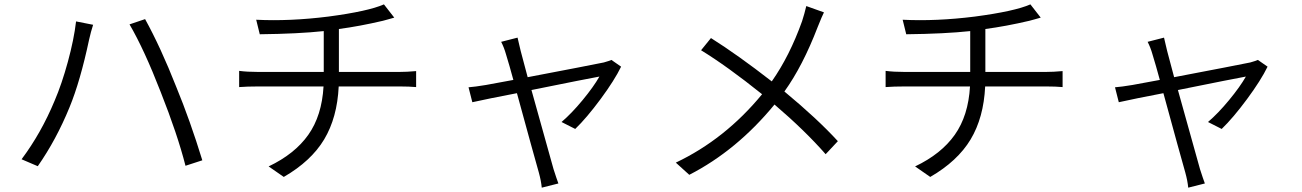

<svg xmlns="http://www.w3.org/2000/svg" viewBox="-20 -783 6040 891"><path d="M233.4 -315.4Q266.6 -392.6 294.9 -496.1Q323.2 -599.6 333 -683.6L412.1 -668Q401.4 -634.8 393.6 -599.6Q352.5 -406.2 302.7 -285.2Q241.2 -134.8 155.3 -11.7L80.1 -43.9Q170.9 -165 233.4 -315.4ZM725.6 -356.4Q649.4 -552.7 581.1 -669.9L653.3 -694.3Q725.6 -563.5 797.9 -379.9Q862.3 -223.6 918.9 -39.1L840.8 -13.7Q803.7 -159.2 725.6 -356.4Z M1552.7 -449.2H1834Q1868.2 -449.2 1911.1 -453.1V-378.9Q1878.9 -381.8 1835.9 -381.8H1551.8Q1544.9 -237.3 1484.4 -136.2Q1423.8 -35.2 1296.9 38.1L1226.6 -10.7Q1347.7 -68.4 1410.6 -157.2Q1473.6 -246.1 1481.4 -381.8H1178.7Q1127 -381.8 1089.8 -378.9V-454.1Q1127 -449.2 1176.8 -449.2H1482.4V-638.7Q1364.3 -626 1185.5 -624L1168.9 -691.4Q1324.2 -683.6 1503.9 -706.1Q1688.5 -730.5 1761.7 -762.7L1809.6 -701.2Q1798.8 -698.2 1780.3 -692.9Q1761.7 -687.5 1756.8 -686.5Q1648.4 -661.1 1552.7 -648.4Z M2817.4 -504.9 2862.3 -473.6Q2832 -411.1 2767.1 -323.2Q2702.1 -235.4 2649.4 -184.6L2585.9 -216.8Q2632.8 -256.8 2683.6 -318.4Q2734.4 -379.9 2761.7 -427.7Q2711.9 -418.9 2446.3 -365.2Q2539.1 -30.3 2548.8 2Q2563.5 47.9 2571.3 68.4L2494.1 87.9Q2491.2 56.6 2480.5 17.6Q2457 -64.5 2378.9 -350.6Q2246.1 -325.2 2171.9 -308.6L2154.3 -377.9Q2182.6 -379.9 2235.4 -388.7L2362.3 -412.1Q2344.7 -477.5 2328.1 -531.2Q2319.3 -562.5 2305.7 -588.9L2381.8 -608.4Q2383.8 -599.6 2389.2 -576.7Q2394.5 -553.7 2396.5 -545.9L2428.7 -424.8Q2715.8 -479.5 2782.2 -493.2Q2809.6 -501 2817.4 -504.9Z M3721.7 -754.9 3803.7 -725.6Q3795.9 -710.9 3774.4 -657.2Q3705.1 -476.6 3620.1 -358.4Q3773.4 -231.4 3868.2 -127.9L3811.5 -67.4Q3715.8 -176.8 3574.2 -297.9Q3399.4 -85 3178.7 28.3L3116.2 -28.3Q3344.7 -136.7 3516.6 -345.7Q3354.5 -475.6 3233.4 -549.8L3279.3 -606.4Q3403.3 -528.3 3561.5 -405.3Q3644.5 -523.4 3702.1 -684.6Q3712.9 -717.8 3721.7 -754.9Z M4552.7 -449.2H4834Q4868.2 -449.2 4911.1 -453.1V-378.9Q4878.9 -381.8 4835.9 -381.8H4551.8Q4544.9 -237.3 4484.4 -136.2Q4423.8 -35.2 4296.9 38.1L4226.6 -10.7Q4347.7 -68.4 4410.6 -157.2Q4473.6 -246.1 4481.4 -381.8H4178.7Q4127 -381.8 4089.8 -378.9V-454.1Q4127 -449.2 4176.8 -449.2H4482.4V-638.7Q4364.3 -626 4185.5 -624L4168.9 -691.4Q4324.2 -683.6 4503.9 -706.1Q4688.5 -730.5 4761.7 -762.7L4809.6 -701.2Q4798.8 -698.2 4780.3 -692.9Q4761.7 -687.5 4756.8 -686.5Q4648.4 -661.1 4552.7 -648.4Z M5817.4 -504.9 5862.3 -473.6Q5832 -411.1 5767.1 -323.2Q5702.1 -235.4 5649.4 -184.6L5585.9 -216.8Q5632.8 -256.8 5683.6 -318.4Q5734.4 -379.9 5761.7 -427.7Q5711.9 -418.9 5446.3 -365.2Q5539.1 -30.3 5548.8 2Q5563.5 47.9 5571.3 68.4L5494.1 87.9Q5491.2 56.6 5480.5 17.6Q5457 -64.5 5378.9 -350.6Q5246.1 -325.2 5171.9 -308.6L5154.3 -377.9Q5182.6 -379.9 5235.4 -388.7L5362.3 -412.1Q5344.7 -477.5 5328.1 -531.2Q5319.3 -562.5 5305.7 -588.9L5381.8 -608.4Q5383.8 -599.6 5389.2 -576.7Q5394.5 -553.7 5396.5 -545.9L5428.7 -424.8Q5715.8 -479.5 5782.2 -493.2Q5809.6 -501 5817.4 -504.9Z"/></svg>

Font: GenEi Gothic M SemiLight
Style: Regular
Weight: 350
Designer: o_tamon (Modified); [Source Han Sans]
Ryoko NISHIZUKA  (kana & ideographs); Paul D. Hunt (Latin, Greek & Cyrillic); Wenl
Version: Version 1.1a;Original Version 1.004